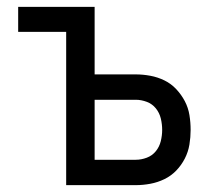

<svg xmlns="http://www.w3.org/2000/svg" viewBox="-20 -540 640 560"><path d="M173 0V-447H33V-520H256V-323H376Q397 -323 418.5 -319Q440 -315 459.5 -305.5Q479 -296 494 -280Q509 -264 519 -245Q529 -226 532.5 -204.5Q536 -183 536 -161Q536 -140 532.5 -118.5Q529 -97 519 -77.5Q509 -58 494 -42.5Q479 -27 459.5 -17.5Q440 -8 418.5 -4Q397 0 376 0ZM256 -74H376Q392 -74 408 -80Q424 -86 434.5 -99Q445 -112 449 -128.5Q453 -145 453 -161Q453 -178 449 -194.5Q445 -211 434.5 -224Q424 -237 408 -243Q392 -249 376 -249H256Z"/></svg>

Font: Iosevka SS04 Extended
Style: Regular
Weight: 400
Width: 7
Monospace: yes
Designer: Belleve Invis
Foundry: Belleve Invis
Version: Version 19.0.0; ttfautohint (v1.8.4)